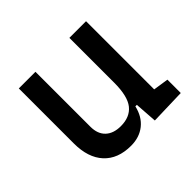

<svg xmlns="http://www.w3.org/2000/svg" viewBox="-129 -676 844 844"><g transform="rotate(-45 293.0 -254.5)"><path d="M247.1 9.8Q165.5 9.8 120.8 -38.8Q76.2 -87.4 76.2 -175.8V-517.6H179.7V-175.8Q179.7 -131.3 205.1 -107.2Q230.5 -83 276.4 -83Q333 -83 361.8 -118.9Q390.6 -154.8 390.6 -239.3V-517.6H494.1V-93.8L565.4 -83V0L399.4 4.9L392.1 -99.6H382.8Q370.6 -46.9 335 -18.6Q299.3 9.8 247.1 9.8Z"/></g></svg>

Font: Caskaydia Cove
Style: Regular
Weight: 400
Monospace: yes
Designer: Aaron Bell
Foundry: Saja Typeworks
Version: Version 4.300; ttfautohint (v1.8.3)